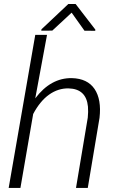

<svg xmlns="http://www.w3.org/2000/svg" viewBox="-20 -921 577 941"><path d="M152.8 -439Q229 -540 332.5 -538.1Q408.7 -536.1 443.4 -484.9Q478 -433.6 467.8 -343.8L410.2 0H352.5L410.2 -344.7Q413.1 -372.6 411.1 -398.4Q402.8 -485.4 316.4 -487.8Q265.1 -488.8 220.7 -457.3Q176.3 -425.8 142.6 -362.3L80.1 0H22.5L152.8 -750H210.4ZM447.3 -775.9 446.8 -770 394 -770.5 331.1 -858.9 236.3 -771 182.6 -770.5 183.1 -777.3 314.9 -901.4H350.6Z"/></svg>

Font: RobotoInd Light
Style: Italic
Weight: 300
Italic angle: -12°
Designer: Google
Version: Version 2.001151; 2014